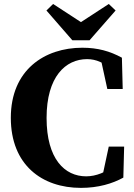

<svg xmlns="http://www.w3.org/2000/svg" viewBox="-20 -912 662 951"><path d="M380.9 18.6C466.8 18.6 537.3 -2.6 590.9 -32.3L594.9 -185.9H518.7L485.1 -29.3L552.1 -44V-95.4C505.2 -59.2 456.4 -38.6 406.6 -38.6C300.8 -38.6 210.7 -124.1 210.7 -327.8C210.7 -532.2 304.6 -619.1 411.4 -619.1C456.5 -619.1 496.7 -601.4 544.3 -558.5V-613.7L477.2 -629.2L511.6 -471.1H587.8L583.8 -626.2C524.4 -658.7 463.5 -675.6 387.9 -675.6C200.1 -675.6 33.6 -565.3 33.6 -328.5C33.6 -94.9 188.3 18.6 380.9 18.6ZM243.1 -892.3 210 -860 338.2 -712.7H423.7L552.6 -860L518.8 -892.3L337.5 -774.1H424.4L243.1 -892.3Z"/></svg>

Font: Source Serif Variable
Style: Regular
Weight: 389
Designer: Frank Grießhammer
Foundry: Adobe Systems Incorporated
Version: Version 3.001;hotconv 1.0.111;makeotfexe 2.5.65597